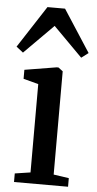

<svg xmlns="http://www.w3.org/2000/svg" viewBox="-71 -858 450 892"><g transform="rotate(5 154.0 -411.5)"><path d="M29.5 0V-40L102 -51V-463L32 -481.5V-523.5L180.5 -548H189L210 -532V-50.5L281.5 -40V0ZM18.5 -602.5 -13.5 -627.5 113.5 -823H195.5L322.5 -627L290 -602.5L154.5 -739Z"/></g></svg>

Font: Merriweather 60pt Medium
Style: Regular
Weight: 500
Version: Version 2.100